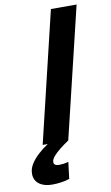

<svg xmlns="http://www.w3.org/2000/svg" viewBox="-159 -743 582 1005"><g transform="rotate(-10 132.0 -240.0)"><path d="M35 213.2Q-8.5 213.2 -34.4 193.6Q-60.2 174 -60.2 139.2Q-60.2 112 -44.1 86.9Q-28 61.8 -3.2 39.5Q21.5 17.2 48 0H21L187 -693H323.5L157 0Q134 15.5 111.6 33Q89.2 50.5 74.6 67.1Q60 83.8 60 98.5Q60 108.2 67.4 113Q74.8 117.8 89.2 117.8Q98.2 117.8 110.4 116.2Q122.5 114.8 137.8 110.5L127 199.2Q107.8 206.2 81.9 209.8Q56 213.2 35 213.2Z"/></g></svg>

Font: Ubuntu Sans
Style: Italic
Weight: 400
Italic angle: -13.5°
Designer: Dalton Maag Ltd
Foundry: Dalton Maag Ltd
Version: Version 1.006